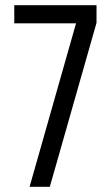

<svg xmlns="http://www.w3.org/2000/svg" viewBox="-20 -720 427 740"><path d="M94 0 273 -630H35V-700H352V-632L172 0Z"/></svg>

Font: TypoPRO Bebas Neue
Style: Regular
Weight: 400
Designer: Ryoichi Tsunekawa
Foundry: Ryoichi Tsunekawa
Version: Version 001.003